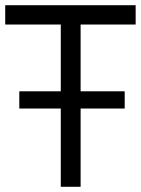

<svg xmlns="http://www.w3.org/2000/svg" viewBox="-24 -716 540 736"><path d="M50 -300V-366H209V-622H-4V-696H496V-622H285V-366H454V-300H285V0H209V-300Z"/></svg>

Font: TitilliumText22L Rg
Style: Regular
Weight: 400
Designer: Campivisivi
Foundry: Campivisivi
Version: 1.000